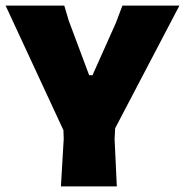

<svg xmlns="http://www.w3.org/2000/svg" viewBox="-28 -667 662 687"><path d="M614 -647 384 -208 382 -170 390 0H190L200 -170L199 -201L-8 -647H202L218 -593L291 -398H303L387 -586L410 -647Z"/></svg>

Font: Alegreya Sans SC Black
Style: Regular
Weight: 900
Designer: Juan Pablo del Peral
Foundry: Huerta Tipografica
Version: Version 2.007